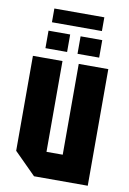

<svg xmlns="http://www.w3.org/2000/svg" viewBox="-89 -853 612 908"><g transform="rotate(10 217.0 -399.0)"><path d="M398 -560V0H140L36 -104V-560H178V-124H256V-560ZM88 -606V-690H192V-606ZM242 -606V-690H346V-606ZM97 -732V-798H337V-732Z"/></g></svg>

Font: Tektur Condensed SemiBold
Style: Regular
Weight: 600
Width: 3
Designer: Adam Jagosz
Foundry: Adam Jagosz
Version: Version 1.005;gftools[0.9.30]